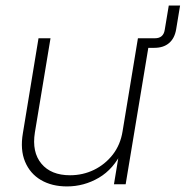

<svg xmlns="http://www.w3.org/2000/svg" viewBox="-20 -668 673 696"><path d="M494.6 -494.6 500.5 -529.3H541.5Q572.3 -529.3 577.1 -559.6L591.8 -647.9H632.8L618.7 -562.5Q613.3 -529.3 593 -512Q572.8 -494.6 539.6 -494.6ZM222.7 7.8Q168 7.8 128.4 -15.4Q88.9 -38.6 70.8 -82Q52.7 -125.5 63 -185.5L119.6 -529.3H163.1L106.4 -187.5Q95.2 -116.7 130.1 -74.7Q165 -32.7 233.9 -32.7Q280.3 -32.7 320.6 -52.2Q360.8 -71.8 388.7 -107.4Q416.5 -143.1 424.3 -191.9L480 -529.3H523.4L435.5 0H393.1L413.1 -121.1H423.3Q392.1 -55.2 338.4 -23.7Q284.7 7.8 222.7 7.8Z"/></svg>

Font: Inter 24pt ExtraLight
Style: Italic
Weight: 250
Italic angle: -9.3988°
Version: Version 4.001;git-66647c0bb